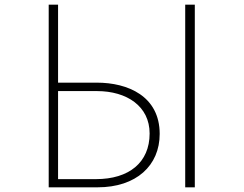

<svg xmlns="http://www.w3.org/2000/svg" viewBox="-20 -779 1040 820"><path d="M771 -759V21H812V-759ZM188 -759V21H397C562 21 662 -72 662 -207C662 -369 525 -426 394 -426H228V-759ZM390 -14H228V-390H394C522 -390 619 -325 619 -209C619 -85 531 -14 390 -14Z"/></svg>

Font: LINE Seed JP_OTF Thin
Style: Regular
Weight: 250
Designer: LY Corporation & Fontrix & Fontworks
Version: Version 1.007